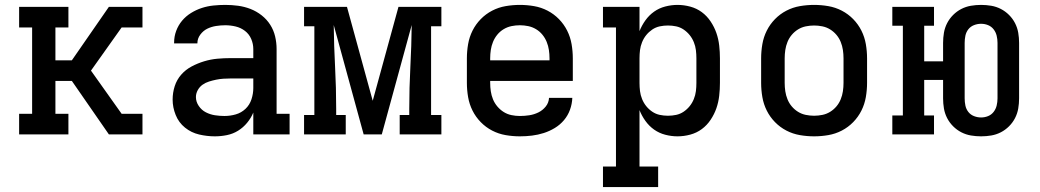

<svg xmlns="http://www.w3.org/2000/svg" viewBox="-20 -548 4240 783"><path d="M58 0V-84H111V-436H58V-520H259V-436H206V-302H273L424 -520H561V-436H476L351 -260L476 -84H561V0H424L273 -218H206V-84H259V0Z M856 8Q824 8 792 0.5Q760 -7 734.5 -27.5Q709 -48 696.5 -79Q684 -110 684 -142Q684 -170 692.5 -196.5Q701 -223 719 -243.5Q737 -264 761.5 -277Q786 -290 812.5 -298Q839 -306 866 -308.5Q893 -311 921 -311H1013V-348Q1013 -369 1004.5 -389Q996 -409 979 -422Q962 -435 941 -440Q920 -445 899 -445Q880 -445 861 -442Q842 -439 825.5 -431Q809 -423 797 -407Q785 -391 785 -372V-371H690V-374Q690 -399 698.5 -422Q707 -445 722.5 -463.5Q738 -482 759 -495Q780 -508 803 -515.5Q826 -523 850.5 -525.5Q875 -528 899 -528Q925 -528 951 -524.5Q977 -521 1001.5 -511.5Q1026 -502 1047 -485.5Q1068 -469 1082 -447Q1096 -425 1102 -399.5Q1108 -374 1108 -348V-84H1161V0H1013V-89Q1004 -67 988 -47.5Q972 -28 951 -15Q930 -2 905.5 3Q881 8 856 8ZM895 -75Q919 -75 941.5 -81.5Q964 -88 981 -104Q998 -120 1005.5 -143Q1013 -166 1013 -189V-228H921Q906 -228 891 -227Q876 -226 861.5 -223Q847 -220 832.5 -215.5Q818 -211 806 -202.5Q794 -194 786.5 -180.5Q779 -167 779 -152Q779 -133 790.5 -116Q802 -99 819.5 -90Q837 -81 856.5 -78Q876 -75 895 -75Z M1220 0V-79H1262V-441H1220V-520H1395L1500 -137L1605 -520H1780V-441H1738V-79H1780V0H1610V-79H1649V-104Q1649 -190 1653.5 -275Q1658 -360 1659 -446L1537 0H1463L1341 -446Q1342 -360 1346.5 -275Q1351 -190 1351 -104V-79H1390V0Z M2100 8Q2071 8 2042 3Q2013 -2 1987 -15.5Q1961 -29 1940.5 -50Q1920 -71 1907 -97Q1894 -123 1889 -152Q1884 -181 1884 -210V-310Q1884 -339 1889 -368Q1894 -397 1907 -423Q1920 -449 1940.5 -470Q1961 -491 1987 -504.5Q2013 -518 2042 -523Q2071 -528 2100 -528Q2129 -528 2158 -523Q2187 -518 2213 -504.5Q2239 -491 2259.5 -470Q2280 -449 2293 -423Q2306 -397 2311 -368Q2316 -339 2316 -310V-218H1979V-210Q1979 -193 1981.5 -176Q1984 -159 1990.5 -143Q1997 -127 2008.5 -113.5Q2020 -100 2034.5 -91Q2049 -82 2066 -78.5Q2083 -75 2100 -75Q2120 -75 2139 -78Q2158 -81 2175.5 -89.5Q2193 -98 2205.5 -113.5Q2218 -129 2219 -149H2314Q2313 -124 2304.5 -100.5Q2296 -77 2280 -58Q2264 -39 2242.5 -26Q2221 -13 2197.5 -5.5Q2174 2 2149.5 5Q2125 8 2100 8ZM1979 -302H2221V-310Q2221 -327 2218.5 -344Q2216 -361 2209.5 -377Q2203 -393 2192 -406.5Q2181 -420 2166 -429Q2151 -438 2134 -441.5Q2117 -445 2100 -445Q2083 -445 2066 -441.5Q2049 -438 2034 -429Q2019 -420 2008 -406.5Q1997 -393 1990.5 -377Q1984 -361 1981.5 -344Q1979 -327 1979 -310Z M2664 215H2439V131H2492V-436H2439V-520H2588V-421Q2597 -444 2612 -465Q2627 -486 2647.5 -500.5Q2668 -515 2693 -521.5Q2718 -528 2743 -528Q2769 -528 2795 -521Q2821 -514 2842 -498.5Q2863 -483 2878 -460.5Q2893 -438 2901.5 -413.5Q2910 -389 2913 -362.5Q2916 -336 2916 -310V-210Q2916 -184 2913 -157.5Q2910 -131 2901.5 -106.5Q2893 -82 2878 -59.5Q2863 -37 2842 -21.5Q2821 -6 2795 1Q2769 8 2743 8Q2718 8 2693 1.5Q2668 -5 2647.5 -19.5Q2627 -34 2612 -55Q2597 -76 2588 -99V131H2664ZM2704 -76Q2721 -76 2737.5 -79.5Q2754 -83 2768 -92.5Q2782 -102 2792.5 -115Q2803 -128 2809.5 -144Q2816 -160 2818 -176.5Q2820 -193 2820 -210V-310Q2820 -327 2818 -343.5Q2816 -360 2809.5 -376Q2803 -392 2792.5 -405Q2782 -418 2768 -427.5Q2754 -437 2737.5 -440.5Q2721 -444 2704 -444Q2687 -444 2670.5 -440.5Q2654 -437 2640 -427.5Q2626 -418 2615.5 -405Q2605 -392 2598.5 -376Q2592 -360 2590 -343.5Q2588 -327 2588 -310V-210Q2588 -193 2590 -176.5Q2592 -160 2598.5 -144Q2605 -128 2615.5 -115Q2626 -102 2640 -92.5Q2654 -83 2670.5 -79.5Q2687 -76 2704 -76Z M3300 8Q3271 8 3242 3Q3213 -2 3187 -15.5Q3161 -29 3140.5 -50Q3120 -71 3107 -97Q3094 -123 3089 -152Q3084 -181 3084 -210V-310Q3084 -339 3089 -368Q3094 -397 3107 -423Q3120 -449 3140.5 -470Q3161 -491 3187 -504.5Q3213 -518 3242 -523Q3271 -528 3300 -528Q3329 -528 3358 -523Q3387 -518 3413 -504.5Q3439 -491 3459.5 -470Q3480 -449 3493 -423Q3506 -397 3511 -368Q3516 -339 3516 -310V-210Q3516 -181 3511 -152Q3506 -123 3493 -97Q3480 -71 3459.5 -50Q3439 -29 3413 -15.5Q3387 -2 3358 3Q3329 8 3300 8ZM3300 -76Q3317 -76 3334 -79.5Q3351 -83 3365.5 -92Q3380 -101 3391 -114Q3402 -127 3408.5 -143Q3415 -159 3417.5 -176Q3420 -193 3420 -210V-310Q3420 -327 3417.5 -344Q3415 -361 3408.5 -377Q3402 -393 3391 -406Q3380 -419 3365.5 -428Q3351 -437 3334 -440.5Q3317 -444 3300 -444Q3283 -444 3266 -440.5Q3249 -437 3234.5 -428Q3220 -419 3209 -406Q3198 -393 3191.5 -377Q3185 -361 3182.5 -344Q3180 -327 3180 -310V-210Q3180 -193 3182.5 -176Q3185 -159 3191.5 -143Q3198 -127 3209 -114Q3220 -101 3234.5 -92Q3249 -83 3266 -79.5Q3283 -76 3300 -76Z M3981 8Q3960 8 3939.5 4.5Q3919 1 3900.5 -8.5Q3882 -18 3867 -33Q3852 -48 3842.5 -66.5Q3833 -85 3829.5 -105.5Q3826 -126 3826 -147V-222H3749V-77H3789V0H3619V-77H3662V-443H3619V-520H3789V-443H3749V-298H3826V-373Q3826 -394 3829.5 -414.5Q3833 -435 3842.5 -453.5Q3852 -472 3867 -487Q3882 -502 3900.5 -511.5Q3919 -521 3939.5 -524.5Q3960 -528 3981 -528Q4002 -528 4022.5 -524.5Q4043 -521 4061.5 -511.5Q4080 -502 4095 -487Q4110 -472 4119.5 -453.5Q4129 -435 4132.5 -414.5Q4136 -394 4136 -373V-147Q4136 -126 4132.5 -105.5Q4129 -85 4119.5 -66.5Q4110 -48 4095 -33Q4080 -18 4061.5 -8.5Q4043 1 4022.5 4.5Q4002 8 3981 8ZM3981 -69Q3996 -69 4009.5 -74.5Q4023 -80 4032 -91.5Q4041 -103 4044.5 -117.5Q4048 -132 4048 -147V-373Q4048 -388 4044.5 -402.5Q4041 -417 4032 -428.5Q4023 -440 4009.5 -445.5Q3996 -451 3981 -451Q3966 -451 3952 -445.5Q3938 -440 3929 -428.5Q3920 -417 3917 -402.5Q3914 -388 3914 -373V-147Q3914 -132 3917 -117.5Q3920 -103 3929 -91.5Q3938 -80 3952 -74.5Q3966 -69 3981 -69Z"/></svg>

Font: Iosevka HT Medium Extended
Style: Regular
Weight: 500
Width: 7
Monospace: yes
Designer: Belleve Invis
Foundry: Belleve Invis
Version: Version 32.3.0; ttfautohint (v1.8.4)